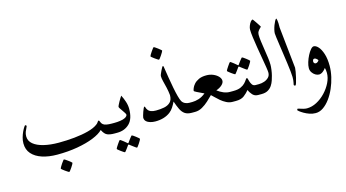

<svg xmlns="http://www.w3.org/2000/svg" viewBox="-108 -1177 3483 1931"><g transform="rotate(-15 1634.0 -211.5)"><path d="M1025.4 -52.2Q1025.4 -36.1 1020.3 -18.1Q1015.1 0 991.7 0H964.4Q920.9 0 892.6 -11.5Q864.3 -22.9 841.3 -69.8Q807.6 -35.2 736.1 -6.3Q664.6 22.5 566.9 39.6Q469.2 56.6 356.9 56.6Q268.6 56.6 200.4 34.4Q132.3 12.2 93.8 -31.5Q55.2 -75.2 55.2 -140.1Q55.2 -171.9 64 -202.4Q72.8 -232.9 84.7 -258.1Q96.7 -283.2 106.7 -298.1Q116.7 -313 119.6 -313Q122.1 -313 127.2 -309.6Q132.3 -306.2 132.3 -301.3Q132.3 -297.9 124.5 -283.4Q116.7 -269 108.6 -247.8Q100.6 -226.6 100.6 -202.1Q100.6 -153.8 139.4 -121.3Q178.2 -88.9 246.3 -72.3Q314.5 -55.7 401.9 -55.7Q484.4 -55.7 565.2 -63.7Q646 -71.8 711.2 -89.1Q776.4 -106.4 812 -133.8Q826.2 -144 832.3 -155.5Q838.4 -167 845.7 -167Q851.1 -167 856.7 -150.4Q862.3 -133.8 875.5 -122.6Q887.7 -111.8 911.6 -107.7Q935.5 -103.5 964.4 -103.5H991.7Q1015.1 -103.5 1020.3 -85.9Q1025.4 -68.4 1025.4 -52.2ZM481.4 175.8Q481.4 178.7 474.4 191.2Q467.3 203.6 457.3 218.8Q447.3 233.9 438.5 244.9Q429.7 255.9 425.8 255.9Q424.3 255.9 412.8 248.5Q401.4 241.2 387.2 231.2Q373 221.2 362.8 212.4Q352.5 203.6 352.5 200.7Q352.5 197.8 359.9 185.1Q367.2 172.4 377.2 157.2Q387.2 142.1 396 131.1Q404.8 120.1 407.2 120.1Q410.2 120.1 421.9 127.7Q433.6 135.3 447.3 145.5Q460.9 155.8 471.2 164.6Q481.4 173.3 481.4 175.8Z M1172.9 -202.1Q1172.9 -98.6 1123 -49.3Q1073.2 0 994.6 0H968.8Q945.8 0 938.7 -14.2Q931.6 -28.3 931.6 -52.2Q931.6 -76.7 939.5 -90.1Q947.3 -103.5 968.8 -103.5H994.6Q1024.9 -103.5 1055.7 -108.2Q1086.4 -112.8 1103 -121.6Q1117.7 -128.4 1124.3 -137.2Q1130.9 -146 1130.9 -150.9Q1130.9 -158.2 1122.3 -171.9Q1113.8 -185.5 1102.8 -200.9Q1091.8 -216.3 1083.3 -229.2Q1074.7 -242.2 1074.7 -247.6Q1074.7 -252.4 1081.1 -266.1Q1087.4 -279.8 1096.9 -296.6Q1106.4 -313.5 1115.5 -328.4Q1124.5 -343.3 1129.9 -350.1Q1147.9 -315.4 1160.4 -277.3Q1172.9 -239.3 1172.9 -202.1ZM1200.2 117.7Q1200.2 120.6 1193.4 133.1Q1186.5 145.5 1177 160.2Q1167.5 174.8 1159.2 185.5Q1150.9 196.3 1147.9 196.3Q1146 196.3 1135.7 189Q1125.5 181.6 1112.5 172.1Q1099.6 162.6 1089.8 155Q1080.1 147.5 1079.1 146.5Q1075.7 143.6 1072.8 143.6Q1070.8 143.6 1067.9 147.5Q1067.4 147.9 1060.8 157.5Q1054.2 167 1045.4 179.2Q1036.6 191.4 1029.1 200.4Q1021.5 209.5 1019 209.5Q1017.1 209.5 1005.9 202.4Q994.6 195.3 981.2 185.3Q967.8 175.3 957.5 166.7Q947.3 158.2 947.3 155.8Q947.3 152.3 954.6 140.1Q961.9 127.9 971.9 113.3Q981.9 98.6 990 87.6Q998 76.7 1000 76.7Q1003.4 76.7 1013.7 83.7Q1023.9 90.8 1035.9 100.3Q1047.9 109.9 1056.6 117.4Q1065.4 125 1065.9 125.5Q1070.8 130.4 1072.8 130.4Q1076.2 130.4 1080.1 124Q1080.6 123 1087.2 113.8Q1093.8 104.5 1102.8 92.5Q1111.8 80.6 1119.1 71.8Q1126.5 63 1128.4 63Q1131.3 63 1142.6 70.6Q1153.8 78.1 1167.2 88.4Q1180.7 98.6 1190.4 107.2Q1200.2 115.7 1200.2 117.7Z M1835 -52.2Q1835 -36.1 1829.1 -18.1Q1823.2 0 1796.9 0H1771.5Q1726.6 0 1700.4 -18.1Q1674.3 -36.1 1657.2 -71Q1640.1 -106 1623 -156.7Q1608.4 -126.5 1591.6 -100.8Q1574.7 -75.2 1552.7 -58.1Q1490.7 -10.7 1395.5 -10.7Q1368.2 -10.7 1343 -17.8Q1317.9 -24.9 1302 -40Q1286.1 -55.2 1286.1 -79.1Q1286.1 -84 1290.8 -100.3Q1295.4 -116.7 1302.2 -136.2Q1309.1 -155.8 1315.7 -169.7Q1322.3 -183.6 1326.2 -183.6Q1331.1 -183.6 1333.7 -173.8Q1336.4 -164.1 1339.4 -158.2Q1342.8 -150.4 1351.3 -140.4Q1359.9 -130.4 1378.2 -122.8Q1396.5 -115.2 1429.7 -115.2Q1474.1 -115.2 1514.2 -122.8Q1554.2 -130.4 1579.6 -154.8Q1605 -179.2 1605 -229Q1600.6 -272.5 1591.3 -311.3Q1582 -350.1 1574 -381.8Q1565.9 -413.6 1565.9 -436.5Q1565.9 -442.9 1571.8 -457.8Q1577.6 -472.7 1585.9 -489.3Q1594.2 -505.9 1600.8 -517.6Q1607.4 -529.3 1608.9 -529.3Q1612.8 -529.3 1616 -526.1Q1619.1 -522.9 1619.6 -510.7Q1627.4 -460 1636.7 -402.8Q1646 -345.7 1656.2 -292.5Q1666.5 -239.3 1677.2 -199.2Q1688 -159.2 1698.2 -141.6Q1709.5 -122.6 1730 -113Q1750.5 -103.5 1771.5 -103.5H1796.9Q1823.2 -103.5 1829.1 -85.9Q1835 -68.4 1835 -52.2ZM1645 -681.2Q1645 -678.2 1637.9 -665.8Q1630.9 -653.3 1620.8 -638.2Q1610.8 -623 1602.1 -612.1Q1593.3 -601.1 1589.8 -601.1Q1587.9 -601.1 1576.4 -608.4Q1564.9 -615.7 1551 -625.7Q1537.1 -635.7 1526.6 -644.5Q1516.1 -653.3 1516.1 -655.8Q1516.1 -659.2 1523.4 -671.9Q1530.8 -684.6 1541 -699.5Q1551.3 -714.4 1559.8 -725.6Q1568.4 -736.8 1570.8 -736.8Q1574.2 -736.8 1585.9 -729.2Q1597.7 -721.7 1611.3 -711.2Q1625 -700.7 1635 -692.1Q1645 -683.6 1645 -681.2Z M2259.8 -52.2Q2259.8 -36.1 2253.7 -18.1Q2247.6 0 2221.7 0H2195.8Q2163.6 0 2133.1 -15.4Q2102.5 -30.8 2076.7 -52.7Q2050.8 -74.7 2031.5 -94.2Q2012.2 -113.8 2002.4 -122.1Q1979 -98.1 1948 -69.6Q1917 -41 1880.9 -20.5Q1844.7 0 1805.7 0H1780.8Q1754.4 0 1748.3 -18.1Q1742.2 -36.1 1742.2 -52.2Q1742.2 -68.4 1748.3 -85.9Q1754.4 -103.5 1780.8 -103.5H1805.7Q1834.5 -103.5 1870.6 -114.3Q1906.7 -125 1944.3 -155.3Q1898.4 -177.2 1872.3 -189.9Q1846.2 -202.6 1846.2 -208Q1846.2 -216.3 1853.8 -235.6Q1861.3 -254.9 1879.4 -275.6Q1897.5 -296.4 1929 -311.3Q1960.4 -326.2 2008.8 -326.2Q2046.9 -326.2 2079.6 -312.3Q2112.3 -298.3 2132.1 -276.9Q2151.9 -255.4 2151.9 -232.4Q2151.9 -210.4 2129.4 -189.2Q2106.9 -168 2067.4 -153.8Q2097.2 -131.3 2129.9 -117.4Q2162.6 -103.5 2195.8 -103.5H2221.7Q2247.6 -103.5 2253.7 -85.9Q2259.8 -68.4 2259.8 -52.2Z M2527.3 -52.2Q2527.3 -30.8 2521.5 -15.4Q2515.6 0 2489.3 0H2462.9Q2443.4 0 2430.2 -5.9Q2417 -11.7 2405.3 -23.4Q2397 -32.2 2387.2 -46.9Q2377.4 -61.5 2371.6 -76.7Q2347.7 -47.4 2316.9 -23.7Q2286.1 0 2230.5 0H2205.6Q2179.2 0 2173.1 -15.1Q2167 -30.3 2167 -52.2Q2167 -73.7 2173.1 -88.6Q2179.2 -103.5 2205.6 -103.5H2230.5Q2279.8 -103.5 2309.6 -117.2Q2339.4 -130.9 2356 -148.9Q2372.6 -167 2381.1 -180.7Q2389.6 -194.3 2396 -194.3Q2400.4 -194.3 2403.1 -184.3Q2405.8 -174.3 2411.1 -156.2Q2416 -139.2 2427.5 -121.3Q2439 -103.5 2462.9 -103.5H2489.3Q2515.6 -103.5 2521.5 -88.9Q2527.3 -74.2 2527.3 -52.2ZM2473.6 -353Q2473.6 -350.1 2466.8 -337.6Q2460 -325.2 2450.4 -310.5Q2440.9 -295.9 2432.6 -285.2Q2424.3 -274.4 2421.4 -274.4Q2419.4 -274.4 2409.2 -281.7Q2398.9 -289.1 2386 -298.6Q2373 -308.1 2363.3 -315.7Q2353.5 -323.2 2352.5 -324.2Q2349.1 -327.1 2346.2 -327.1Q2344.2 -327.1 2341.3 -323.2Q2340.8 -322.8 2334.2 -313.2Q2327.6 -303.7 2318.8 -291.5Q2310.1 -279.3 2302.5 -270.3Q2294.9 -261.2 2292.5 -261.2Q2290.5 -261.2 2279.3 -268.3Q2268.1 -275.4 2254.6 -285.4Q2241.2 -295.4 2231 -304Q2220.7 -312.5 2220.7 -314.9Q2220.7 -318.4 2228 -330.6Q2235.4 -342.8 2245.4 -357.4Q2255.4 -372.1 2263.4 -383.1Q2271.5 -394 2273.4 -394Q2276.9 -394 2287.1 -387Q2297.4 -379.9 2309.3 -370.4Q2321.3 -360.8 2330.1 -353.3Q2338.9 -345.7 2339.4 -345.2Q2344.2 -340.3 2346.2 -340.3Q2349.6 -340.3 2353.5 -346.7Q2354 -347.7 2360.6 -356.9Q2367.2 -366.2 2376.2 -378.2Q2385.3 -390.1 2392.6 -398.9Q2399.9 -407.7 2401.9 -407.7Q2404.8 -407.7 2416 -400.1Q2427.2 -392.6 2440.7 -382.3Q2454.1 -372.1 2463.9 -363.5Q2473.6 -355 2473.6 -353Z M2660.6 -261.7Q2660.6 -241.7 2656.5 -210Q2652.3 -178.2 2645.5 -152.3Q2640.1 -131.3 2631.6 -105.2Q2623 -79.1 2607.2 -54.9Q2591.3 -30.8 2564.9 -15.4Q2538.6 0 2497.6 0H2472.2Q2445.8 0 2439.7 -15.1Q2433.6 -30.3 2433.6 -52.2Q2433.6 -71.3 2439.7 -87.4Q2445.8 -103.5 2472.2 -103.5H2497.6Q2525.9 -103.5 2554 -113Q2582 -122.6 2600.8 -142.1Q2619.6 -161.6 2619.6 -191.4Q2619.6 -207 2613 -249Q2606.4 -291 2596.4 -347.4Q2586.4 -403.8 2576.7 -463.1Q2566.9 -522.5 2560.1 -573.7Q2553.2 -625 2553.2 -656.2Q2553.2 -672.9 2561.3 -694.3Q2569.3 -715.8 2581.3 -731.7Q2593.3 -747.6 2605 -747.6Q2606 -747.6 2615.2 -734.4Q2624.5 -721.2 2636.5 -703.6Q2648.4 -686 2657.2 -672.1Q2666 -658.2 2666 -656.7Q2666 -654.8 2655.3 -645.8Q2644.5 -636.7 2633.8 -620.8Q2623 -605 2623 -583Q2623 -555.7 2628.7 -513.4Q2634.3 -471.2 2641.8 -424.1Q2649.4 -377 2655 -334Q2660.6 -291 2660.6 -261.7Z M2891.6 -168.9Q2891.6 -156.7 2886.7 -128.7Q2881.8 -100.6 2874.8 -70.1Q2867.7 -39.6 2860.6 -17.6Q2853.5 4.4 2848.6 4.4Q2833.5 4.4 2833.5 -7.3Q2833.5 -10.7 2838.1 -30.3Q2842.8 -49.8 2842.8 -85.9Q2842.8 -105 2838.6 -144Q2834.5 -183.1 2827.6 -232.9Q2820.8 -282.7 2813.2 -334.7Q2805.7 -386.7 2799.1 -433.1Q2792.5 -479.5 2788.1 -512Q2783.7 -544.4 2783.7 -554.2Q2783.7 -569.8 2788.8 -591.8Q2793.9 -613.8 2802.2 -636Q2810.5 -658.2 2819.6 -675Q2828.6 -691.9 2836.4 -696.3Q2840.8 -689.9 2843.5 -671.6Q2846.2 -653.3 2846.2 -642.6V-599.1Z M3232.4 -97.2Q3232.4 -43 3219 15.9Q3205.6 74.7 3181.4 129.9Q3157.2 185.1 3124.8 229.2Q3092.3 273.4 3054.2 299.6Q3016.1 325.7 2975.1 325.7Q2942.9 325.7 2911.9 314.9Q2880.9 304.2 2856 289.6Q2831.1 274.9 2816.4 263.2Q2801.8 251.5 2801.8 249.5Q2801.8 246.1 2804.9 240.7Q2808.1 235.4 2810.5 235.4Q2813 235.4 2828.9 240.7Q2844.7 246.1 2865.2 251.5Q2885.7 256.8 2901.9 256.8Q2953.6 256.8 3004.4 230Q3055.2 203.1 3096.4 159.4Q3137.7 115.7 3162.6 64.5Q3187.5 13.2 3187.5 -35.2Q3187.5 -52.2 3185.5 -64.9Q3183.6 -77.6 3180.2 -89.4Q3167.5 -70.3 3147.5 -55.4Q3127.4 -40.5 3107.4 -40.5Q3089.4 -40.5 3070.1 -52Q3050.8 -63.5 3037.4 -83.5Q3023.9 -103.5 3023.9 -129.4Q3023.9 -156.2 3034.4 -190.2Q3044.9 -224.1 3061 -255.6Q3077.1 -287.1 3095 -307.9Q3112.8 -328.6 3127.4 -328.6Q3150.4 -328.6 3174.6 -302Q3198.7 -275.4 3215.6 -223.6Q3232.4 -171.9 3232.4 -97.2ZM3138.2 -181.6Q3131.3 -192.4 3120.8 -200Q3110.4 -207.5 3102.1 -207.5Q3092.3 -207.5 3087.6 -199.5Q3083 -191.4 3083 -179.2Q3083 -172.4 3089.1 -165Q3095.2 -157.7 3104.5 -157.7Q3114.3 -157.7 3124.3 -165Q3134.3 -172.4 3138.2 -181.6Z"/></g></svg>

Font: Scheherazade New Medium
Style: Regular
Weight: 500
Designer: SIL International
Foundry: SIL International
Version: Version 4.000